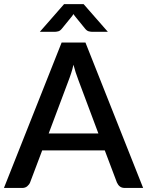

<svg xmlns="http://www.w3.org/2000/svg" viewBox="-21 -931 729 951"><path d="M220.2 -270H466.3L367.7 -533.2Q352.5 -572.8 342.8 -610.4Q337.9 -587.4 331.1 -567.4Q328.6 -559.1 323.7 -545.9L318.8 -532.7ZM402.3 -720.2 688 0H597.7Q581.5 0 572.3 -7.8Q564 -14.2 558.1 -26.9L498 -186H188L127.9 -26.9Q124 -17.1 113.8 -8.3Q104 0 88.9 0H-1.5L284.2 -720.2ZM393.1 -910.6 513.2 -773.4H435.1Q429.2 -773.4 418.5 -775.9Q408.7 -778.3 398.9 -791L349.6 -851.6Q343.3 -860.8 342.8 -861.3Q341.3 -858.4 336.4 -851.6L287.1 -791Q277.3 -778.3 267.6 -775.9Q256.8 -773.4 251 -773.4H176.3L296.4 -910.6Z"/></svg>

Font: Lato-SemiBold
Style: Regular
Weight: 500
Designer: Lukasz Dziedzic with Adam Twardoch and Botio Nikoltchev
Foundry: tyPoland Lukasz Dziedzic
Version: ""